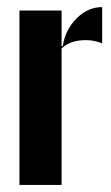

<svg xmlns="http://www.w3.org/2000/svg" viewBox="-20 -525 315 545"><path d="M35.2 -495.1H154.8V-394H158.2Q165 -440.4 197.3 -472.7Q229.5 -504.9 270 -504.9V-401.9Q247.6 -411.1 224.1 -411.1Q178.7 -411.1 154.8 -387.2V0H35.2Z"/></svg>

Font: Moniqa Black Display
Style: Regular
Weight: 900
Designer: Rajesh Rajput
Foundry: Rajesh Rajput
Version: Version 1.000